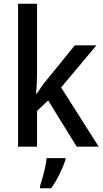

<svg xmlns="http://www.w3.org/2000/svg" viewBox="-20 -780 550 1021"><path d="M177 -386Q177 -362 175.5 -334.5Q174 -307 172 -282H176Q186 -298 201 -319.5Q216 -341 230 -357L378 -539H493L305 -315L505 0H388L236 -246L177 -190V0H76V-760H177ZM328 71Q318 102 297 145Q276 188 252 221H193V209Q199 191 206.5 164.5Q214 138 220 110Q226 82 228 61H328Z"/></svg>

Font: Noto Sans Gujarati UI SemiCondensed Medium
Style: Regular
Weight: 500
Width: 4
Designer: Jelle Bosma - Monotype Design Team, Universal Thirst
Foundry: Monotype Imaging Inc.
Version: Version 2.106; ttfautohint (v1.8.4.7-5d5b)